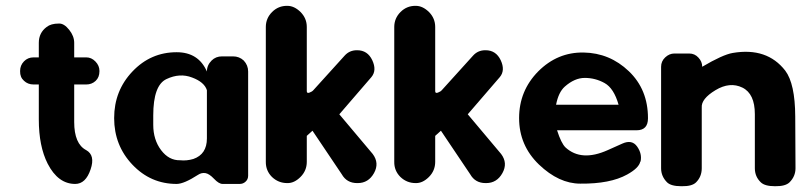

<svg xmlns="http://www.w3.org/2000/svg" viewBox="-20 -626 2742 657"><path d="M233.9 -208.5Q233.9 -133.8 274.9 -112.3Q306.6 -94.7 290 -46.4Q273.4 3.4 237.3 3.4Q178.7 3.4 143.1 -65.9Q112.8 -125.5 112.8 -217.3Q112.8 -217.3 112.8 -336.9H95.2Q75.2 -336.9 62 -349.6Q48.3 -361.8 48.8 -382.3Q48.8 -382.3 48.8 -383.3Q48.8 -402.3 62 -416Q75.2 -429.7 95.2 -429.7Q95.2 -429.7 112.8 -429.7V-479.5Q112.8 -513.7 139.6 -533.7Q154.3 -545.4 181.2 -545.4Q181.2 -545.4 183.1 -545.4Q199.7 -545.4 216.8 -523.9Q233.9 -502.4 233.9 -479.5Q233.9 -479.5 233.9 -429.7H274.9Q293 -429.7 306.6 -415.5Q320.3 -401.4 320.3 -383.3Q320.3 -383.3 320.3 -382.3Q320.3 -361.3 307.1 -349.1Q293.9 -336.9 274.9 -336.9Q274.9 -336.9 233.9 -336.9Z M504.4 -231Q504.4 -231 504.4 -198.7Q504.4 -147.9 531.2 -112.3Q558.1 -76.7 596.2 -77.6Q618.7 -75.2 641.6 -82Q688 -98.1 688 -152.3Q688 -152.3 688 -317.4Q679.2 -345.2 637.2 -360.8Q595.2 -377 549.8 -355.5Q504.4 -334.5 504.4 -231ZM433.1 -62.5Q370.6 -128.4 370.6 -221.9Q370.6 -315.4 433.1 -381.3Q495.6 -447.3 584.5 -447.3Q659.2 -447.3 688 -381.3Q688 -402.8 704.1 -418.9Q718.3 -433.1 739.7 -433.1Q739.7 -433.1 777.3 -433.1Q798.8 -433.1 814 -418.9Q829.1 -402.8 829.1 -381.3Q829.1 -381.3 829.1 -24.9Q829.1 -12.2 820.3 -4.4Q812 3.4 800.3 3.4Q800.3 3.4 741.7 3.4Q729 3.4 712.4 -14.2Q695.8 -31.7 682.6 -33.7Q669.4 -35.6 657.7 -27.8Q609.4 3.4 584.5 3.4Q495.6 3.4 433.1 -62.5Z M1141.1 -234.9 1255.4 -99.1Q1278.8 -67.9 1259.8 -33.7Q1240.7 0.5 1204.1 0.5Q1204.1 0.5 1202.1 0.5Q1166.5 0.5 1149.4 -29.8Q1149.4 -29.8 1049.3 -178.7L1029.8 -161.1V-72.3Q1029.8 -42 1008.3 -20.5Q986.8 1 963.4 0.5Q963.4 0.5 962.9 0.5Q932.6 0.5 910.6 -20.5Q889.2 -42 889.6 -72.3Q889.6 -72.3 889.6 -533.7Q889.6 -563.5 911.1 -585Q932.6 -606.4 962.9 -606Q962.9 -606 963.4 -606Q986.8 -606 1008.3 -585Q1029.8 -563.5 1029.8 -533.7Q1029.8 -533.7 1029.8 -314Q1029.8 -305.7 1039.1 -309.1Q1048.3 -312.5 1052.7 -317.9Q1052.7 -317.9 1159.2 -435.5Q1175.8 -454.1 1201.2 -454.1Q1201.2 -454.1 1202.1 -454.1Q1237.8 -454.1 1253.9 -419.9Q1270 -385.3 1251 -362.3Q1251 -362.3 1141.1 -234.9Z M1580.6 -234.9 1694.8 -99.1Q1718.3 -67.9 1699.2 -33.7Q1680.2 0.5 1643.6 0.5Q1643.6 0.5 1641.6 0.5Q1606 0.5 1588.9 -29.8Q1588.9 -29.8 1488.8 -178.7L1469.2 -161.1V-72.3Q1469.2 -42 1447.8 -20.5Q1426.3 1 1402.8 0.5Q1402.8 0.5 1402.3 0.5Q1372.1 0.5 1350.1 -20.5Q1328.6 -42 1329.1 -72.3Q1329.1 -72.3 1329.1 -533.7Q1329.1 -563.5 1350.6 -585Q1372.1 -606.4 1402.3 -606Q1402.3 -606 1402.8 -606Q1426.3 -606 1447.8 -585Q1469.2 -563.5 1469.2 -533.7Q1469.2 -533.7 1469.2 -314Q1469.2 -305.7 1478.5 -309.1Q1487.8 -312.5 1492.2 -317.9Q1492.2 -317.9 1598.6 -435.5Q1615.2 -454.1 1640.6 -454.1Q1640.6 -454.1 1641.6 -454.1Q1677.2 -454.1 1693.4 -419.9Q1709.5 -385.3 1690.4 -362.3Q1690.4 -362.3 1580.6 -234.9Z M1981 -359.4Q1946.3 -359.4 1912.6 -329.6Q1891.1 -310.5 1882.8 -267.6Q1882.8 -267.6 2096.7 -267.6Q2080.6 -324.2 2048.8 -341.8Q2017.1 -359.4 1981 -359.4ZM2197.3 -221.7Q2197.3 -221.7 2197.3 -221.2Q2197.3 -180.2 2158.2 -180.2Q2158.2 -180.2 1886.2 -180.2Q1900.4 -135.7 1915 -121.6Q1969.2 -71.8 2059.6 -112.3Q2059.6 -112.3 2109.9 -134.8Q2142.6 -149.4 2160.2 -124.5Q2177.7 -99.6 2171.9 -73.2Q2171.9 -73.2 2170.9 -72.8Q2166 -50.8 2126 -28.8Q2067.9 3.4 1965.8 2.4Q1892.6 2.4 1824.2 -63Q1756.3 -128.4 1756.3 -221.9Q1756.3 -315.4 1821.8 -381.8Q1887.7 -447.8 1977.1 -446.3Q2066.4 -444.8 2131.8 -382.3Q2197.3 -319.8 2197.3 -221.7Z M2701.2 -227.1Q2701.2 -227.1 2702.1 -50.3Q2702.1 -22.5 2681.6 -2Q2667.5 11.7 2632.3 11.2Q2632.3 11.2 2631.8 11.2Q2597.2 11.2 2583.5 -2Q2563 -21.5 2563 -50.3Q2563 -50.3 2563 -235.4Q2563 -305.2 2520.5 -326.2Q2477.5 -347.2 2428.2 -317.4Q2378.9 -287.6 2381.3 -257.8Q2381.3 -257.8 2381.3 -50.3Q2381.3 -21.5 2361.8 -2Q2348.1 11.7 2313.5 11.2Q2313.5 11.2 2311 11.2Q2276.4 11.2 2262.7 -2Q2242.2 -22.5 2242.2 -50.3Q2242.2 -50.3 2242.2 -397.5Q2242.2 -416.5 2256.3 -429.7Q2270.5 -442.9 2287.6 -442.9Q2287.6 -442.9 2338.4 -442.9Q2357.4 -442.9 2370.1 -428.7Q2382.8 -415 2382.8 -398.4Q2382.8 -398.4 2382.8 -397.5Q2453.1 -439 2487.3 -444.8Q2604.5 -464.8 2667 -384.3Q2700.7 -339.8 2701.2 -227.1Z"/></svg>

Font: Dyuthi
Style: Regular
Weight: 400
Designer: Hiran Venugopalan, Hussain K H and Suresh P for Sawthanthra Malayalam Computing (SMC)
Version: Version 3.0.0+20221109